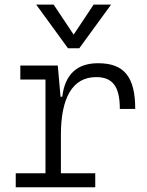

<svg xmlns="http://www.w3.org/2000/svg" viewBox="-20 -796 626 816"><path d="M238.8 -222.7C238.8 -379.4 287.6 -468.3 388.7 -468.3C459 -468.3 489.3 -428.2 489.3 -333H554.7C554.7 -469.7 507.3 -527.3 397 -527.3C307.1 -527.3 256.3 -480 244.6 -384.8H237.3L225.6 -517.6H66.4V-458H173.3V-59.6H46.9V0H384.8V-59.6H238.8ZM269 -590.8H316.9L452.1 -776.4H377.9L293 -648.9L208 -776.4H133.8Z"/></svg>

Font: Cascadia Mono NF Light
Style: Regular
Weight: 300
Monospace: yes
Designer: Aaron Bell
Foundry: Saja Typeworks
Version: Version 2404.023